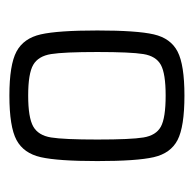

<svg xmlns="http://www.w3.org/2000/svg" viewBox="-22 -714 422 419"><g transform="rotate(-90 189.5 -505.0)"><path d="M47 -504Q47 -590 55.5 -627.5Q64 -665 93 -680.5Q122 -696 190 -696Q257 -696 286 -680.5Q315 -665 323.5 -627.5Q332 -590 332 -504Q332 -418 323.5 -381Q315 -344 286 -329Q257 -314 190 -314Q122 -314 93 -329Q64 -344 55.5 -381Q47 -418 47 -504ZM285 -504Q285 -577 280.5 -605Q276 -633 257 -644Q238 -655 190 -655Q142 -655 122.5 -644Q103 -633 98.5 -605Q94 -577 94 -504Q94 -431 98.5 -403.5Q103 -376 122 -365.5Q141 -355 190 -355Q238 -355 257 -365.5Q276 -376 280.5 -403.5Q285 -431 285 -504Z"/></g></svg>

Font: Saira SemiCondensed Light
Style: Regular
Weight: 300
Width: 4
Designer: Hector Gatti with collaboration of the Omnibus-Type team
Foundry: Omnibus-Type
Version: Version 0.072; ttfautohint (v1.8)